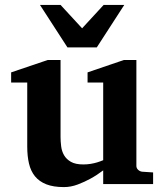

<svg xmlns="http://www.w3.org/2000/svg" viewBox="-20 -742 660 774"><path d="M396 0V-55.2Q371.1 -36.1 344.2 -21.5Q321.3 -8.8 293.5 1.7Q265.6 12.2 237.8 12.2Q195.3 12.2 166.7 1Q138.2 -10.3 121.1 -31.2Q104 -52.2 96.9 -82.5Q89.8 -112.8 89.8 -150.9V-409.2H24.9V-450.2L171.9 -500H224.1V-189.9Q224.1 -171.4 226.6 -151.9Q229 -132.3 238.3 -116.2Q247.6 -100.1 265.9 -89.6Q284.2 -79.1 315.9 -79.1Q331.5 -79.1 345.9 -81.5Q360.4 -84 371.6 -87.4Q384.3 -91.3 396 -96.2V-409.2H333V-450.2L479 -500H529.8V-73.2Q529.8 -64 536.9 -57.4Q543.9 -50.8 553.2 -49.8L597.2 -46.9V0ZM370.1 -550.8H252L141.1 -722.2H224.1L311 -627.9L397.9 -722.2H481Z"/></svg>

Font: Charis SIL Am
Style: Bold
Weight: 700
Foundry: SIL International
Version: Version 5.000